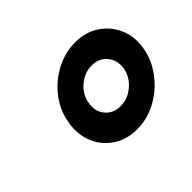

<svg xmlns="http://www.w3.org/2000/svg" viewBox="-82 -871 622 622"><g transform="rotate(-45 229.0 -560.0)"><path d="M247.5 -389.2Q200.3 -389.2 165.3 -412.3Q130.3 -435.4 114 -474.3Q97.7 -513.1 105.5 -560Q112.6 -607.6 141.9 -646.3Q171.2 -685 214 -707.9Q256.7 -730.8 304.3 -730.8Q351.2 -730.8 386.2 -707.7Q421.2 -684.7 438 -646Q454.9 -607.2 446.7 -560Q438.6 -513.1 408.9 -474.3Q379.3 -435.4 336.8 -412.3Q294.4 -389.2 247.5 -389.2ZM262.8 -480.1Q295.5 -480.1 322.8 -503.4Q350.1 -526.6 355.8 -560Q360.8 -593.4 341.4 -616.7Q322.1 -639.9 289.4 -639.9Q256 -639.9 228.7 -616.7Q201.3 -593.4 196.4 -560Q190.3 -526.6 209.7 -503.4Q229 -480.1 262.8 -480.1Z"/></g></svg>

Font: Inter UI Semi Bold
Style: Italic
Weight: 600
Italic angle: -9.39999°
Designer: Rasmus Andersson
Foundry: rsms
Version: 3.2;8d6f07862